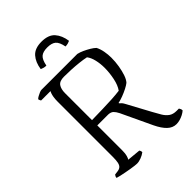

<svg xmlns="http://www.w3.org/2000/svg" viewBox="-258 -1016 1128 1128"><g transform="rotate(-45 305.5 -452.0)"><path d="M196 0Q190 0 176.5 -1.5Q163 -3 145.5 -6Q128 -9 109.5 -12.5Q91 -16 75.5 -19.5Q60 -23 51 -26Q51 -33 54 -38Q57 -43 59 -46L82 -49Q98 -51 107 -59Q116 -67 119.5 -84Q123 -101 123 -130V-587Q123 -609 125.5 -624Q128 -639 131.5 -648.5Q135 -658 137 -661H60Q57 -663 54.5 -670Q52 -677 52 -678Q56 -683 66.5 -689Q77 -695 88 -699.5Q99 -704 104 -704H403Q421 -700 440.5 -691Q460 -682 478.5 -671Q497 -660 508 -649Q519 -628 524 -600.5Q529 -573 529 -547Q529 -513 523.5 -480Q518 -447 509 -420.5Q500 -394 487 -380Q476 -371 455.5 -360.5Q435 -350 412.5 -341.5Q390 -333 371 -329V-326Q379 -319 384 -313.5Q389 -308 398 -291L473 -152Q488 -124 501 -102.5Q514 -81 532 -68Q550 -55 579 -55H598Q600 -51 603 -46Q606 -41 606 -32Q596 -23 581.5 -15.5Q567 -8 552 -4Q537 0 524 0Q493 0 468.5 -23.5Q444 -47 423 -91L333 -282Q323 -302 312 -312.5Q301 -323 280 -324H189V-113Q189 -91 184.5 -75Q180 -59 175 -53L259 -45Q261 -43 263 -37.5Q265 -32 265 -26Q251 -15 231.5 -7.5Q212 0 196 0ZM189 -368Q237 -369 278 -370Q319 -371 355 -373Q391 -375 422 -379Q441 -405 450 -448.5Q459 -492 459 -533Q459 -568 451.5 -599.5Q444 -631 429 -650Q406 -655 374.5 -658.5Q343 -662 311 -663.5Q279 -665 253 -665Q216 -665 202.5 -645.5Q189 -626 189 -592ZM305 -904Q362 -904 389 -873.5Q416 -843 423 -793Q417 -790 407 -787Q397 -784 385 -784Q377 -826 359 -841Q341 -856 305 -856Q269 -856 251.5 -841Q234 -826 226 -784Q213 -784 204 -787Q195 -790 188 -793Q195 -843 222 -873.5Q249 -904 305 -904Z"/></g></svg>

Font: Texturina 12pt Thin
Style: Regular
Weight: 250
Designer: Guillermo Torres Carreño
Foundry: Omnibus-Type
Version: Version 1.002